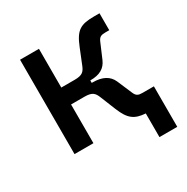

<svg xmlns="http://www.w3.org/2000/svg" viewBox="-151 -650 888 912"><g transform="rotate(-30 293.0 -194.0)"><path d="M77.1 0H180.7V-212.4H254.4C295.9 -212.4 307.6 -200.2 318.8 -172.4L352.5 -88.9C379.4 -22 407.2 -2 466.8 2V131.8H564.5V-90.3H502.9C479 -90.3 468.8 -94.7 459.5 -116.7L425.3 -196.8C409.2 -233.9 375 -252 322.3 -252H316.9V-265.6H317.4C370.1 -265.6 399.4 -283.7 415.5 -320.8L449.7 -400.9C459 -422.9 469.2 -427.2 493.2 -427.2H514.2V-520H485.8C409.2 -520 382.8 -503.9 352.5 -428.7L318.8 -345.2C307.6 -317.4 295.9 -305.2 254.4 -305.2H180.7V-517.6H77.1Z"/></g></svg>

Font: CaskaydiaCove Nerd Font
Style: Regular
Weight: 400
Designer: Aaron Bell
Foundry: Saja Typeworks
Version: Version 2111.1;Nerd Fonts 2.3.3